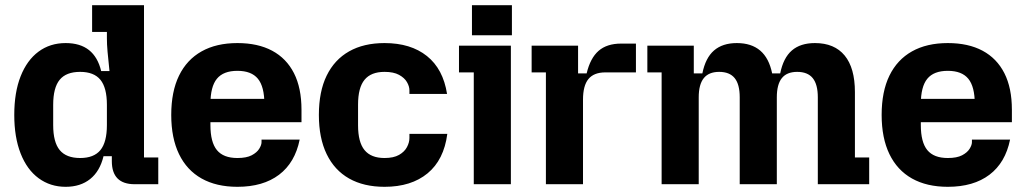

<svg xmlns="http://www.w3.org/2000/svg" viewBox="-20 -710 3953 740"><path d="M233 10Q174 10 129 -23Q84 -56 59.5 -118.5Q35 -181 35 -267Q35 -354 59.5 -416Q84 -478 128.5 -511Q173 -544 233 -544Q289 -544 323 -517Q357 -490 370 -436H402Q397 -483 394.5 -511Q392 -539 392 -562V-587H335V-690H535V-103H590V0H499Q411 0 411 -89V-108H379Q365 -50 327.5 -20Q290 10 233 10ZM289 -101Q342 -101 367 -131.5Q392 -162 392 -228V-306Q392 -372 367 -402.5Q342 -433 288.8 -433Q235 -433 210 -402.5Q185 -372 185 -306V-228Q185 -162 210.2 -131.5Q235.4 -101 289 -101Z M895 10Q814 10 757 -22Q700 -54 670 -116Q640 -178 640 -267Q640 -357 670 -418.5Q700 -480 757 -512Q814 -544 895 -544Q974 -544 1029 -514.5Q1084 -485 1113 -428Q1142 -371 1142 -287V-239H731V-329H1094L999 -275V-309Q999 -376 974 -406.5Q949 -437 895 -437Q841 -437 816 -406.5Q791 -376 791 -309V-228Q791 -162 816 -131.5Q841 -101 895 -101Q930 -101 950 -111.5Q970 -122 979 -136.5Q988 -151 988 -162V-172H1135Q1117 -83 1055.5 -36.5Q994 10 895 10Z M1462 10Q1382 10 1325.5 -22Q1269 -54 1239 -116Q1209 -178 1209 -267Q1209 -357 1239 -418.5Q1269 -480 1325.5 -512Q1382 -544 1462 -544Q1563 -544 1625.5 -494Q1688 -444 1703 -348H1558V-362Q1558 -377 1548.5 -393.5Q1539 -410 1518 -421.5Q1497 -433 1462 -433Q1410 -433 1385 -402.5Q1360 -372 1360 -307V-227Q1360 -162 1385 -131.5Q1410 -101 1462 -101Q1497 -101 1518 -113Q1539 -125 1548.5 -143Q1558 -161 1558 -178V-194H1704Q1691 -94 1628 -42Q1565 10 1462 10Z M1806 0V-431H1749V-534H1949V0ZM1799 -574V-690H1953V-574Z M2084 0V-431H2029V-534H2208V-427H2241Q2255 -486 2287 -514Q2319 -542 2374 -542H2431V-431H2313Q2269 -431 2248 -405.5Q2227 -380 2227 -326V0Z M2831 -335Q2831 -385 2811.5 -409Q2792 -433 2751.7 -433Q2712 -433 2692.5 -408.8Q2673 -384.6 2673 -335V0H2530V-431H2475V-534H2654V-427H2687Q2699 -487 2732 -515.5Q2765 -544 2820 -544Q2876 -544 2910 -515Q2944 -486 2956 -427H2987Q2999 -487 3032 -515.5Q3065 -544 3121 -544Q3196 -544 3235.5 -496Q3275 -448 3275 -355V-103H3330V0H3132V-335Q3132 -384.6 3112.5 -408.8Q3093 -433 3052.5 -433Q3012.6 -433 2993.3 -408.8Q2974 -384.6 2974 -335V0H2831Z M3633 10Q3552 10 3495 -22Q3438 -54 3408 -116Q3378 -178 3378 -267Q3378 -357 3408 -418.5Q3438 -480 3495 -512Q3552 -544 3633 -544Q3712 -544 3767 -514.5Q3822 -485 3851 -428Q3880 -371 3880 -287V-239H3469V-329H3832L3737 -275V-309Q3737 -376 3712 -406.5Q3687 -437 3633 -437Q3579 -437 3554 -406.5Q3529 -376 3529 -309V-228Q3529 -162 3554 -131.5Q3579 -101 3633 -101Q3668 -101 3688 -111.5Q3708 -122 3717 -136.5Q3726 -151 3726 -162V-172H3873Q3855 -83 3793.5 -36.5Q3732 10 3633 10Z"/></svg>

Font: Mozilla Headline ExtraLight
Style: Regular
Weight: 200
Designer: Studio DRAMA
Foundry: Studio DRAMA
Version: Version 1.000